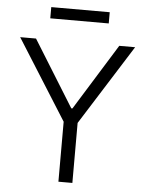

<svg xmlns="http://www.w3.org/2000/svg" viewBox="-58 -918 734 965"><g transform="rotate(5 308.5 -435.5)"><path d="M98.6 -707 305.7 -373H311.5L518.6 -707H598.6L343.8 -302.7V0H273.4V-302.7L18.6 -707ZM456.1 -814.5H161.1V-871.1H456.1Z"/></g></svg>

Font: Pretendard Light
Style: Regular
Weight: 300
Designer: Base glyphs from Inter by Rasmus Andersson; Hangeul glyphs from Noto Sans CJK(Source Han Sans) by Jang Soo-young and Kan
Foundry: Kil Hyung-jin
Version: Version 1.309